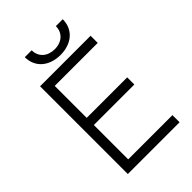

<svg xmlns="http://www.w3.org/2000/svg" viewBox="-254 -980 1083 1083"><g transform="rotate(-45 287.0 -438.5)"><path d="M158 -877C158 -797 219 -743 310 -743C401 -743 461 -797 461 -877H406C406 -825 368 -789 310 -789C252 -789 213 -824 213 -877ZM103 0H516V-57H163V-331H486V-388H163V-643H506V-700H103Z"/></g></svg>

Font: Fixel Display Light
Style: Regular
Weight: 300
Designer: AlfaBravo + MacPaw
Foundry: Kyrylo Tkachov, Marchela Mozhyna, Serhii Makarenko, Maria Weinstein, Zakhar Kryvoshyya
Version: Version 1.211